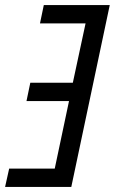

<svg xmlns="http://www.w3.org/2000/svg" viewBox="-45 -734 451 754"><path d="M-25 0 -9 -72H170L226 -337H59L74 -409H241L291 -642H112L127 -714H386L235 0Z"/></svg>

Font: Noto Sans UI Condensed
Style: Italic
Weight: 400
Width: 3
Italic angle: -12°
Designer: Monotype Design Team
Foundry: Monotype Imaging Inc.
Version: Version 1.901